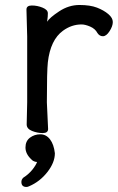

<svg xmlns="http://www.w3.org/2000/svg" viewBox="-20 -512 470 762"><path d="M85 230Q64.9 230 64.9 210Q64.9 200.2 72.8 192.9Q91.8 181.2 107.9 162.1Q123 143.1 127 130.9Q125 130.9 120.1 129.9Q109.9 127 105 121.1Q81.1 99.1 81.1 73.5Q81.1 47.9 98.9 34.4Q116.7 21 139.9 21Q163.1 21 178.5 41Q193.8 61 197.8 96.2Q197.8 132.8 168 170.9Q138.2 209 95.7 227.1Q89.8 230 85 230ZM85.9 -18.1 87.9 -106V-367.2L85 -474.1Q85 -490.2 106.4 -490.2Q127.9 -490.2 148.9 -481.7Q169.9 -473.1 169.9 -459.5Q169.9 -445.8 168 -434.1L167 -425.8Q176.8 -441.9 214.8 -467Q252.9 -492.2 295.4 -492.2Q337.9 -492.2 365 -481.7Q392.1 -471.2 409.9 -456.1Q427.7 -440.9 427.7 -424.6Q427.7 -408.2 414.8 -388.2Q401.9 -368.2 388.4 -368.2Q375 -368.2 366.7 -380.9Q357.9 -397.9 337.9 -406.5Q317.9 -415 303.7 -415Q264.2 -415 230 -390.1Q180.2 -354 169.9 -265.1Q166 -230 166 -106L170.9 0Q170.9 16.1 149.4 16.1Q127.9 16.1 106.9 7.6Q85.9 -1 85.9 -18.1Z"/></svg>

Font: LXGW WenKai GB Screen
Style: Regular
Weight: 400
Designer: LXGW / Fontworks Inc.
Foundry: LXGW / Fontworks Inc.
Version: Version 1.321;February 19, 2024;FontCreator 14.0.0.2901 64-b